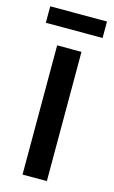

<svg xmlns="http://www.w3.org/2000/svg" viewBox="-135 -689 433 732"><g transform="rotate(15 81.0 -323.5)"><path d="M33 0V-510H129V0ZM-31 -582V-647H193V-582Z"/></g></svg>

Font: Saira UltraCondensed
Style: Bold
Weight: 700
Width: 1
Designer: Hector Gatti with collaboration of the Omnibus-Type team
Foundry: Omnibus-Type
Version: Version 1.101